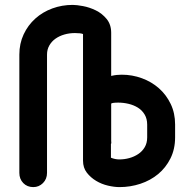

<svg xmlns="http://www.w3.org/2000/svg" viewBox="-20 -755 746 784"><path d="M695 -194Q695 -146 676 -108Q657 -70 625.5 -44Q594 -18 553 -4.5Q512 9 468 9Q447 9 421 3Q395 -3 372.5 -16.5Q350 -30 334.5 -50Q319 -70 319 -99V-616Q310 -620 286 -620Q263 -620 242.5 -614Q222 -608 206.5 -597Q191 -586 181.5 -569.5Q172 -553 172 -532V-49Q172 -24 155.5 -7.5Q139 9 116 9Q91 9 75 -7.5Q59 -24 59 -49V-532Q59 -577 76.5 -614.5Q94 -652 124 -679Q154 -706 193.5 -720.5Q233 -735 277 -735Q293 -735 319.5 -730Q346 -725 371.5 -712.5Q397 -700 415.5 -677.5Q434 -655 434 -621V-445Q447 -448 457 -449Q467 -450 477 -450Q520 -450 559.5 -435.5Q599 -421 629 -394.5Q659 -368 677 -330.5Q695 -293 695 -247ZM581 -246Q581 -270 570.5 -287.5Q560 -305 543 -315.5Q526 -326 505 -331Q484 -336 463 -336Q439 -336 434 -332V-180Q434 -175 434.5 -172.5Q435 -170 433 -167V-111Q450 -104 467 -104Q488 -104 508 -109.5Q528 -115 544.5 -126Q561 -137 571 -154Q581 -171 581 -194Z"/></svg>

Font: VDS
Style: Bold
Weight: 700
Designer: artmaker
Foundry: artmaker
Version: Version 1.000 2009 initial release